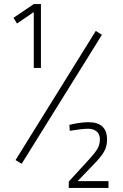

<svg xmlns="http://www.w3.org/2000/svg" viewBox="-20 -810 600 938"><path d="M145 -751 63 -695 46 -723 145 -790H180V-478H145ZM56 -28 448 -659 478 -640 86 -10ZM316 77 414 -30Q441 -59 454.5 -80.5Q468 -102 468 -129Q468 -155 452 -168Q436 -181 411 -181Q381 -181 321 -171L319 -200Q338 -205 364 -209Q390 -213 412 -213Q503 -213 503 -128Q503 -95 488.5 -69.5Q474 -44 439 -8L359 75H510V108H316Z"/></svg>

Font: Cairo ExtraLight
Style: Regular
Weight: 275
Designer: Mohamed Gaber, Accademia di Belle Arti di Urbino and others
Foundry: Kief Type Foundry, Accademia di Belle Arti di Urbino and others
Version: Version 3.011